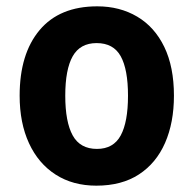

<svg xmlns="http://www.w3.org/2000/svg" viewBox="-20 -576 611 606"><path d="M529 -274Q529 -189 501 -125Q473 -61 418.5 -25.5Q364 10 284 10Q210 10 155.5 -25Q101 -60 71.5 -124Q42 -188 42 -274Q42 -406 105 -481Q168 -556 287 -556Q358 -556 413 -523.5Q468 -491 498.5 -428Q529 -365 529 -274ZM186 -274Q186 -191 209.5 -148.5Q233 -106 286 -106Q338 -106 361 -148.5Q384 -191 384 -274Q384 -357 361 -398.5Q338 -440 285 -440Q233 -440 209.5 -398.5Q186 -357 186 -274Z"/></svg>

Font: Noto Sans SemiCondensed
Style: Bold
Weight: 700
Width: 4
Designer: Monotype Design Team
Foundry: Monotype Imaging Inc.
Version: Version 2.013; ttfautohint (v1.8.4.7-5d5b)